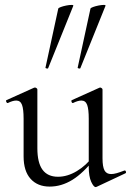

<svg xmlns="http://www.w3.org/2000/svg" viewBox="-20 -751 533 781"><path d="M182 8Q133 8 104.5 -23.5Q76 -55 76 -115V-268Q76 -307 69.5 -324.5Q63 -342 46 -342Q32 -342 12 -332Q8 -331 5.5 -337Q3 -343 7 -344L118 -394Q120 -395 122 -395Q125 -395 128.5 -392.5Q132 -390 132 -387V-148Q132 -89 153 -60.5Q174 -32 216 -32Q254 -32 292.5 -55Q331 -78 360 -117L365 -106Q319 -47 274.5 -19.5Q230 8 182 8ZM397 -387V-107Q397 -73 405 -58Q413 -43 432 -43Q442 -43 454.5 -46.5Q467 -50 485 -57Q490 -59 492 -53.5Q494 -48 490 -46L373 9Q371 10 369 10Q361 10 351 -11.5Q341 -33 341 -73V-268Q341 -307 334.5 -324.5Q328 -342 311 -342Q297 -342 277 -332Q273 -331 271 -337Q269 -343 273 -344L384 -394Q386 -395 387 -395Q390 -395 393.5 -392.5Q397 -390 397 -387ZM176 -474Q175 -471 169.5 -472.5Q164 -474 165 -476L217 -716Q218 -719 227.5 -722.5Q237 -726 249.5 -728.5Q262 -731 271 -731Q280 -731 278 -727ZM307 -474Q306 -471 300.5 -472.5Q295 -474 296 -476L348 -716Q349 -719 358.5 -722.5Q368 -726 380.5 -728.5Q393 -731 402 -731Q411 -731 409 -727Z"/></svg>

Font: Cormorant Light
Style: Regular
Weight: 400
Version: Version 4.000